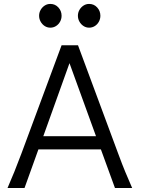

<svg xmlns="http://www.w3.org/2000/svg" viewBox="-20 -939 707 959"><path d="M87.4 -173.3 287.6 -712.9H369.6L569.8 -173.3Q591.8 -113.8 606 -79.8Q620.1 -45.9 640.1 0H554.2L483.9 -192.9H171.9L102.5 0H17.6Q50.8 -75.2 87.4 -173.3ZM327.1 -623.5 196.3 -258.8H459.5ZM425.3 -919.4Q449.2 -919.4 465.3 -901.9Q481.4 -884.3 481.4 -860.4Q481.4 -844.7 474.1 -831.1Q466.8 -817.4 453.9 -809.1Q440.9 -800.8 425.3 -800.8Q409.7 -800.8 397 -809.1Q384.3 -817.4 376.7 -831.1Q369.1 -844.7 369.1 -860.4Q369.1 -876 376.7 -889.4Q384.3 -902.8 397 -911.1Q409.7 -919.4 425.3 -919.4ZM231.4 -919.4Q255.4 -919.4 271.5 -901.9Q287.6 -884.3 287.6 -860.4Q287.6 -844.7 280.3 -831.1Q272.9 -817.4 260 -809.1Q247.1 -800.8 231.4 -800.8Q215.8 -800.8 203.1 -809.1Q190.4 -817.4 182.9 -831.1Q175.3 -844.7 175.3 -860.4Q175.3 -876 182.9 -889.4Q190.4 -902.8 203.1 -911.1Q215.8 -919.4 231.4 -919.4Z"/></svg>

Font: Lesson One Light
Style: Regular
Weight: 300
Designer: But Ko, Victor Gaultney, Annie Olsen, Julie Remington, Don Collingsworth, Eric Hays, Becca Hirsbrunner
Version: Version 1.100